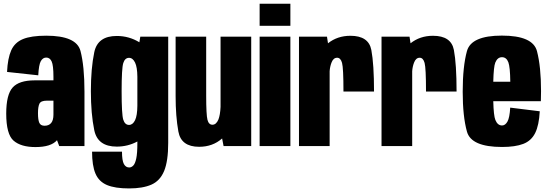

<svg xmlns="http://www.w3.org/2000/svg" viewBox="-20 -798 2993 1049"><path d="M303.5 0 291.5 -32Q259 5.5 173.5 5.5Q95 5.5 54.5 -29.2Q14 -64 14 -177.5Q14 -280.5 49 -319.8Q84 -359 169.5 -359H272V-378.5Q272 -441 262.2 -462.2Q252.5 -483.5 232.5 -483.5Q214 -483.5 203 -464Q192 -444.5 189 -386.5L18.5 -405Q22 -479.5 41.2 -522.8Q60.5 -566 105.5 -584.5Q150.5 -603 232.5 -603Q398 -603 419.8 -519.5Q441.5 -436 441.5 -297.5V0ZM272 -172V-248H235.5Q203.5 -248 195.5 -231.5Q187.5 -215 187.5 -179.5Q187.5 -143 194.8 -127Q202 -111 223.5 -111Q247 -111 259.5 -126Q272 -141 272 -172Z M685 231.5Q608.5 231.5 564.2 212.8Q520 194 501.5 150.2Q483 106.5 483 30.5H646.5Q646.5 79 656.8 98Q667 117 686 117Q698 117 708.2 106.5Q718.5 96 724.5 67.5Q730.5 39 730.5 -15.5V-25Q678.5 3 618 3Q513.5 3 495 -86.8Q476.5 -176.5 476.5 -300Q476.5 -423.5 495 -512.5Q513.5 -601.5 618 -601.5Q685 -601.5 741.5 -567L746.5 -597.5H899V-17.5Q899 82 876.8 136Q854.5 190 807.2 210.8Q760 231.5 685 231.5ZM730.5 -379Q730 -431 718 -456Q705.5 -482 685 -482Q662.5 -482 653.5 -453.5Q644.5 -425 644.5 -299.5Q644.5 -172.5 653.5 -144Q662.5 -115.5 685 -115.5Q705.5 -115.5 718 -141.5Q730 -166.5 730.5 -220Z M1201.5 0 1193.5 -41.5Q1142 4 1068 4Q969.5 4 954.5 -79.5Q939.5 -163 939.5 -272V-597.5H1106.5V-276Q1106.5 -170.5 1113.5 -143.5Q1120.5 -116.5 1140.5 -116.5Q1161.5 -116.5 1173.5 -145.5Q1183 -170 1185 -214V-597.5H1352.5V0Z M1398.5 0V-597.5H1566.5V0ZM1398.5 -777.5H1566.5V-657H1398.5Z M1856.5 -298Q1856.5 -426 1848.8 -454.2Q1841 -482.5 1822 -482.5Q1801 -482.5 1791 -455.5Q1782.5 -433 1781 -408.5V0H1613.5V-597.5H1766.5L1772 -561.5Q1823.5 -602.5 1894.5 -602.5Q1994 -602.5 2008.8 -525Q2023.5 -447.5 2023.5 -298Z M2307.5 -298Q2307.5 -426 2299.8 -454.2Q2292 -482.5 2273 -482.5Q2252 -482.5 2242 -455.5Q2233.5 -433 2232 -408.5V0H2064.5V-597.5H2217.5L2223 -561.5Q2274.5 -602.5 2345.5 -602.5Q2445 -602.5 2459.8 -525Q2474.5 -447.5 2474.5 -298Z M2723 5Q2554.5 5 2531.2 -78.8Q2508 -162.5 2508 -297Q2508 -434.5 2531.2 -519Q2554.5 -603.5 2722 -603.5Q2891.5 -603.5 2913.8 -518.5Q2936 -433.5 2936 -300.5Q2936 -270 2935 -245H2675Q2677 -165.5 2686.5 -142.5Q2698.5 -112.5 2723 -112.5Q2740.5 -112.5 2752.5 -133.8Q2764.5 -155 2767.5 -210L2929 -190Q2925 -113.5 2903.8 -71Q2882.5 -28.5 2838.8 -11.8Q2795 5 2723 5ZM2675 -351.5H2768Q2767 -431.5 2757.5 -457.5Q2747 -485.5 2722.5 -485.5Q2698 -485.5 2686 -456Q2677 -433.5 2675 -351.5Z"/></svg>

Font: Anybody Condensed ExtraBold
Style: Regular
Weight: 800
Width: 3
Designer: Tyler Finck
Foundry: Etcetera Type Company
Version: Version 1.010; ttfautohint (v1.8.3) -l 8 -r 50 -G 200 -x 14 